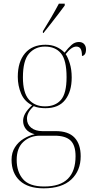

<svg xmlns="http://www.w3.org/2000/svg" viewBox="-20 -786 506 1047"><path d="M218 241Q133 241 88 199.5Q43 158 43 85Q43 46 61.5 17Q80 -12 109 -29.5Q138 -47 169 -54Q136 -63 121 -82.5Q106 -102 106 -127Q106 -147 117.5 -167.5Q129 -188 155 -212Q113 -233 95 -276Q77 -319 77 -367Q77 -449 116.5 -495.5Q156 -542 228 -542Q261 -542 287 -530.5Q313 -519 332 -499Q352 -525 370 -541Q388 -557 410 -557Q429 -557 439 -545.5Q449 -534 449 -517Q449 -499 442.5 -490Q436 -481 427 -481Q427 -508 419.5 -520Q412 -532 396 -532Q370 -532 338 -491Q350 -474 360.5 -440.5Q371 -407 371 -363Q371 -287 335.5 -241.5Q300 -196 228 -196Q211 -196 194.5 -198.5Q178 -201 164 -207Q144 -189 135.5 -172Q127 -155 127 -139Q127 -108 150 -89.5Q173 -71 211 -71H284Q353 -71 386.5 -35.5Q420 0 420 66Q420 145 368.5 193Q317 241 218 241ZM225 -206Q282 -206 312.5 -241.5Q343 -277 343 -365Q343 -458 312.5 -495Q282 -532 225 -532Q172 -532 138.5 -494Q105 -456 105 -364Q105 -280 137.5 -243Q170 -206 225 -206ZM221 231Q308 231 350 189Q392 147 392 66Q392 6 364.5 -20Q337 -46 278 -46H198Q144 -46 107.5 -12.5Q71 21 71 86Q71 151 105.5 191Q140 231 221 231ZM214 -616Q236 -651 259.5 -691.5Q283 -732 301 -766H333V-756Q320 -739 300 -712Q280 -685 257.5 -657Q235 -629 217 -606H214Z"/></svg>

Font: Noto Serif Display SemiCondensed Thin
Style: Regular
Weight: 100
Width: 4
Designer: Monotype Design Team
Foundry: Monotype Imaging Inc.
Version: Version 2.009